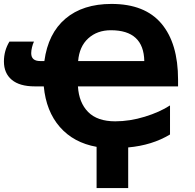

<svg xmlns="http://www.w3.org/2000/svg" viewBox="-26 -745 995 978"><path d="M881 -339V-305H371Q376 -222 423 -174.5Q470 -127 561 -127Q635 -127 711.5 -150.5Q788 -174 840 -208V-60Q749 -5 627 6V213H466V3Q349 -18 279 -98Q209 -178 197 -305H151Q74 -305 34 -338.5Q-6 -372 -6 -432Q-6 -487 22 -533H147Q141 -521 137 -504Q133 -487 133 -474Q133 -434 179 -434H200Q219 -575 307.5 -650Q396 -725 542 -725Q712 -725 796.5 -624.5Q881 -524 881 -339ZM372 -434H709Q706 -591 539 -591Q469 -591 423.5 -549.5Q378 -508 372 -434Z"/></svg>

Font: Noto Sans UI ExtraBold
Style: Regular
Weight: 800
Designer: Monotype Design Team
Foundry: Monotype Imaging Inc.
Version: Version 1.001